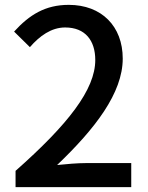

<svg xmlns="http://www.w3.org/2000/svg" viewBox="-20 -770 610 790"><path d="M44 0H520V-99H335C299 -99 253 -95 215 -91C371 -240 485 -387 485 -529C485 -662 398 -750 263 -750C166 -750 101 -709 38 -640L103 -576C143 -622 191 -657 248 -657C331 -657 372 -603 372 -523C372 -402 261 -259 44 -67Z"/></svg>

Font: Noto Sans CJK HK Medium
Style: Regular
Weight: 500
Designer: Ryoko NISHIZUKA 西塚涼子 (kana, bopomofo & ideographs); Paul D. Hunt (Latin, Greek & Cyrillic); Sandoll Communications 산돌커뮤니
Foundry: Adobe
Version: Version 2.004;hotconv 1.0.118;makeotfexe 2.5.65603